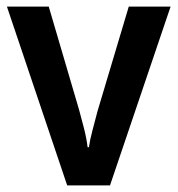

<svg xmlns="http://www.w3.org/2000/svg" viewBox="-20 -563 539 583"><path d="M184 0 1 -543H128L220 -230Q227 -205 235 -173.5Q243 -142 246 -116H250Q253 -138 261 -168Q269 -198 276 -225L371 -543H498L314 0Z"/></svg>

Font: Noto Sans Hebrew SemiCondensed SemiBold
Style: Regular
Weight: 600
Width: 4
Designer: Monotype Design Team
Foundry: Monotype Imaging Inc.
Version: Version 2.004; ttfautohint (v1.8.4.7-5d5b)